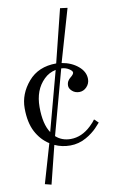

<svg xmlns="http://www.w3.org/2000/svg" viewBox="-100 -778 628 1033"><g transform="rotate(-10 213.5 -261.5)"><path d="M232.9 -436 304.9 -725.1 345 -720 262 -433.1Q314.7 -424.6 350.8 -394.3Q387 -364 387 -324Q387 -299.1 369.8 -281Q352.5 -262.9 329.3 -262.9Q306.2 -262.9 290.5 -277.1Q274.9 -291.3 274.9 -306.4Q274.9 -321.5 281 -331.5Q287.1 -341.6 294.4 -347.2Q314 -362.5 314 -372.1Q314 -381.6 296 -392.9Q278.1 -404.3 254.9 -405L158.9 -52Q191.7 -22 240 -22Q300.5 -22 352.1 -71.3Q371.8 -90.1 381.1 -104L403.1 -83Q402.3 -82.5 394.7 -73.7Q387 -64.9 377.7 -55.2Q368.4 -45.4 352.3 -33Q336.2 -20.5 318.8 -11Q277.6 12 231.8 12Q186 12 147 -6.1L95 201.9L60.1 193.1L122.1 -20Q77.1 -48.3 50.5 -99.1Q23.9 -149.9 23.9 -227.9Q23.9 -305.9 79.5 -371Q135 -436 232.9 -436ZM137 -77.9 224.1 -402.1Q187 -394.8 159.7 -367.9Q104 -313.7 104 -220.1Q104 -126.5 137 -77.9Z"/></g></svg>

Font: Linden Hill
Style: Italic
Weight: 400
Italic angle: -5.60001°
Version: Version 1.201